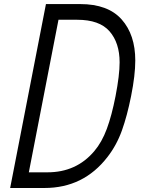

<svg xmlns="http://www.w3.org/2000/svg" viewBox="-20 -937 707 957"><path d="M379.6 -916.7Q518.2 -916.7 586.3 -840.2Q654.3 -763.7 654.3 -635.4Q654.3 -562.5 633.5 -458.3Q613.9 -360 587.6 -286.5Q561.2 -212.9 515.6 -154.3Q396.5 0 201.8 0H30.6L209 -916.7ZM556 -458.3Q576.2 -562.5 576.2 -626.3Q576.2 -723.3 526 -780.9Q475.9 -838.5 364.6 -838.5H271.5L123.7 -78.1H216.8Q360.7 -78.1 449.9 -183.6Q487.6 -227.9 512.4 -294.6Q537.1 -361.3 556 -458.3Z"/></svg>

Font: TypoPRO Monoid
Style: Italic
Weight: 400
Width: 4
Italic angle: -11°
Monospace: yes
Version: Version 0.61